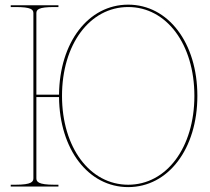

<svg xmlns="http://www.w3.org/2000/svg" viewBox="-20 -782 880 805"><path d="M517.5 -7.5C356.5 -7.5 240 -164 240 -380C240 -596 356.5 -752.5 517.5 -752.5C678.5 -752.5 795 -596 795 -380C795 -164 678.5 -7.5 517.5 -7.5ZM225 -760H25V-752.5H45C111 -752.5 120 -742 120 -726.5V-35C120 -20.5 113.5 -7.5 45 -7.5H25V0H225V-7.5H207.5C139 -7.5 132.5 -20.5 132.5 -35V-375H227.5C229.5 -155.5 350.5 2.5 517.5 2.5C685.5 2.5 807.5 -158 807.5 -380C807.5 -602 685.5 -762.5 517.5 -762.5C350.5 -762.5 229.5 -604.5 227.5 -385H132.5V-726.5C132.5 -742 141.5 -752.5 207.5 -752.5H225Z"/></svg>

Font: Znikomit
Style: Regular
Weight: 100
Designer: gluk
Foundry: gluk
Version: Version 0.55